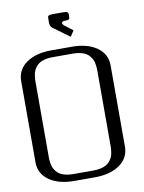

<svg xmlns="http://www.w3.org/2000/svg" viewBox="-105 -1075 857 1146"><g transform="rotate(-10 323.0 -501.5)"><path d="M265.6 -982.4Q265.6 -990.7 266.8 -994.1Q268.1 -997.6 274.9 -1000.2Q281.7 -1002.9 296.9 -1002.9H359.4Q370.6 -1002.9 377.4 -1001.5Q384.3 -1000 387 -996.3Q389.6 -992.7 390.1 -990.2Q390.6 -987.8 390.6 -982.4V-971.7Q390.6 -959.5 385.5 -955.3Q380.4 -951.2 359.4 -951.2Q341.8 -951.2 341.8 -940.4Q341.8 -934.1 350.1 -925.8L401.9 -886.2L378.9 -851.1L279.3 -923.8Q266.6 -935.1 265.6 -951.2ZM375 -791.5Q468.8 -791.5 526.1 -751.2Q583.5 -710.9 583.5 -641.6V-149.9Q583.5 -80.6 526.1 -40.3Q468.8 0 375 0H250Q156.2 0 98.9 -40.3Q41.5 -80.6 41.5 -149.9V-641.6Q41.5 -710.9 98.9 -751.2Q156.2 -791.5 250 -791.5ZM375 -750H250Q225.1 -750 205.1 -745.1Q185.1 -740.2 172.4 -732.7Q159.7 -725.1 150.4 -713.4Q141.1 -701.7 136.2 -691.2Q131.3 -680.7 128.7 -666Q126 -651.4 125.5 -641.6Q125 -631.8 125 -618.7V-172.9Q125 -159.7 125.5 -149.9Q126 -140.1 128.7 -125.5Q131.3 -110.8 136.2 -100.3Q141.1 -89.8 150.4 -78.1Q159.7 -66.4 172.4 -58.8Q185.1 -51.3 205.1 -46.4Q225.1 -41.5 250 -41.5H375Q399.9 -41.5 419.9 -46.4Q439.9 -51.3 452.6 -58.8Q465.3 -66.4 474.6 -78.1Q483.9 -89.8 488.8 -100.3Q493.7 -110.8 496.3 -125.5Q499 -140.1 499.5 -149.9Q500 -159.7 500 -172.9V-618.7Q500 -631.8 499.5 -641.6Q499 -651.4 496.3 -666Q493.7 -680.7 488.8 -691.2Q483.9 -701.7 474.6 -713.4Q465.3 -725.1 452.6 -732.7Q439.9 -740.2 419.9 -745.1Q399.9 -750 375 -750Z"/></g></svg>

Font: Gputeks
Style: Regular
Weight: 500
Version: Version 0.9